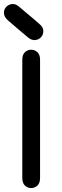

<svg xmlns="http://www.w3.org/2000/svg" viewBox="-23 -942 313 973"><path d="M90 -40Q90 -14 103.5 -1.5Q117 11 135 11Q153 11 166.5 -1.5Q180 -14 180 -40Q180 -73 180 -100Q180 -127 180 -149.5Q180 -172 180 -191Q180 -239 180 -289Q180 -339 180 -389.5Q180 -440 180 -487Q180 -510 180 -532.5Q180 -555 180 -581Q180 -607 180 -640Q180 -665 166.5 -677.5Q153 -690 135 -690Q117 -690 103.5 -677.5Q90 -665 90 -640Q90 -607 90 -581Q90 -555 90 -532.5Q90 -510 90 -487Q90 -440 90 -389.5Q90 -339 90 -289Q90 -239 90 -191Q90 -172 90 -149.5Q90 -127 90 -100Q90 -73 90 -40ZM118 -753Q137 -737 155.5 -739Q174 -741 185.5 -754Q197 -767 196.5 -786Q196 -805 176 -821Q164 -832 151.5 -842.5Q139 -853 126.5 -863.5Q114 -874 101 -885Q88 -896 75 -907Q56 -924 37.5 -921.5Q19 -919 7.5 -906Q-4 -893 -3 -874.5Q-2 -856 17 -839Q29 -829 41.5 -818Q54 -807 66.5 -796.5Q79 -786 92 -775Q105 -764 118 -753Z"/></svg>

Font: Tilt Neon
Style: Regular
Weight: 400
Designer: Andy Clymer
Foundry: Andy Clymer
Version: Version 1.000